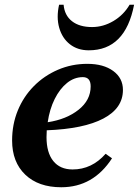

<svg xmlns="http://www.w3.org/2000/svg" viewBox="-20 -775 585 809"><path d="M238 14Q142 14 86.5 -39Q31 -92 31 -183Q31 -251 55 -309.5Q79 -368 122.5 -412Q166 -456 224 -481Q282 -506 348 -506Q416 -506 457 -476Q498 -446 498 -396Q498 -319 415.5 -275.5Q333 -232 177 -226Q176 -211 176 -197Q176 -132 204.5 -96.5Q233 -61 286 -61Q367 -61 425 -127L452 -108Q373 14 238 14ZM329 -450Q293 -450 262.5 -425.5Q232 -401 210.5 -358Q189 -315 181 -260Q260 -272 311 -312.5Q362 -353 362 -411Q362 -450 329 -450ZM354 -563Q307 -563 274.5 -588.5Q242 -614 229.5 -658Q217 -702 229 -755H248Q252 -710 283.5 -685.5Q315 -661 368 -661Q415 -661 458 -686.5Q501 -712 526 -755H545Q508 -563 354 -563Z"/></svg>

Font: Platypi SemiBold
Style: Italic
Weight: 600
Italic angle: -13°
Designer: David Sargent
Foundry: Bolt Cutter Type
Version: Version 1.200; ttfautohint (v1.8.4.7-5d5b)